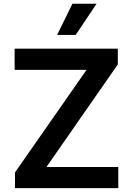

<svg xmlns="http://www.w3.org/2000/svg" viewBox="-20 -981 692 1001"><path d="M277.8 -798.8 357.4 -961.4H483.4L374.5 -798.8ZM58.1 0V-82L431.2 -616.7H56.2V-727.1H594.2V-645L222.2 -110.4H596.7V0Z"/></svg>

Font: Interop SemBd
Style: Regular
Weight: 600
Designer: Rasmus Andersson, Google, Jang Haemin
Foundry: jhaemin
Version: Version 1.007